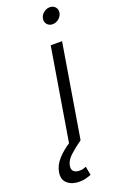

<svg xmlns="http://www.w3.org/2000/svg" viewBox="-248 -783 656 1041"><g transform="rotate(-20 80.0 -263.0)"><path d="M34.7 0 124 -539.1H189.5L100.1 0ZM19 209.5Q-23.9 209.5 -50 187.3Q-76.2 165 -68.8 121.6Q-62.5 85 -33.2 52Q-3.9 19 43 -10.7L100.1 0Q58.6 29.8 30.8 55.4Q2.9 81.1 -2 110.8Q-5.4 132.3 6.1 142.8Q17.6 153.3 39.6 153.3Q50.3 153.3 60.1 150.9Q69.8 148.4 77.6 145L86.9 195.3Q73.7 200.2 56.9 204.8Q40 209.5 19 209.5ZM173.3 -642.6Q154.3 -642.6 142.3 -656.2Q130.4 -669.9 133.8 -689Q136.7 -708 153.1 -721.4Q169.4 -734.9 189 -734.9Q209 -734.9 220.7 -721.4Q232.4 -708 229 -689Q226.1 -669.9 209.7 -656.2Q193.4 -642.6 173.3 -642.6Z"/></g></svg>

Font: Inter 18pt Light
Style: Italic
Weight: 300
Italic angle: -9.3988°
Designer: Rasmus Andersson
Foundry: rsms
Version: Version 4.001;git-66647c0bb